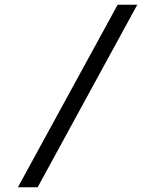

<svg xmlns="http://www.w3.org/2000/svg" viewBox="-20 -731 627 812"><path d="M139.2 61H55.7L477.5 -710.9H560.5Z"/></svg>

Font: TypoPRO Roboto Mono
Style: Italic
Weight: 400
Designer: Google
Version: Version 2.000986; 2015; ttfautohint (v1.3)